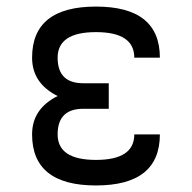

<svg xmlns="http://www.w3.org/2000/svg" viewBox="-20 -567 587 587"><path d="M78.1 -156.2Q78.1 -234.4 156.2 -273.4Q78.1 -312.5 78.1 -390.6Q78.1 -546.9 273.4 -546.9Q468.8 -546.9 468.8 -390.6H390.6Q390.6 -468.8 273.4 -468.8Q156.2 -468.8 156.2 -390.6Q156.2 -312.5 234.4 -312.5H312.5V-234.4H234.4Q156.2 -234.4 156.2 -156.2Q156.2 -78.1 273.4 -78.1Q390.6 -78.1 390.6 -156.2H468.8Q468.8 0 273.4 0Q78.1 0 78.1 -156.2Z"/></svg>

Font: Luculent
Style: Regular
Weight: 400
Monospace: yes
Designer: Andrew Kensler
Version: Version 1.0.0-845fa02f9341